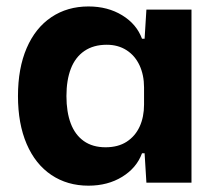

<svg xmlns="http://www.w3.org/2000/svg" viewBox="-20 -566 676 595"><path d="M35.7 -268.3Q35.7 -354.6 62.7 -417.1Q89.7 -479.6 139.2 -512.8Q188.7 -546 254.1 -546Q314 -546 358.7 -518.6Q403.4 -491.3 420.1 -445.9H428.1L433.7 -536.3H573.4V0H433.7L428.1 -91H420.1Q403.4 -45.6 358.7 -18.1Q314 9.4 254.1 9.4Q188.7 9.4 139.2 -23.8Q89.7 -57 62.7 -119.6Q35.7 -182.3 35.7 -268.3ZM426.4 -241.9V-295Q426.4 -333.4 412.4 -363.6Q398.3 -393.7 372.1 -410.5Q345.9 -427.3 310.7 -427.3Q269.7 -427.3 241.5 -408Q213.3 -388.7 199.6 -353.2Q185.9 -317.7 185.9 -268.3Q185.9 -219.1 199.2 -183.6Q212.6 -148.1 239.7 -128.9Q266.9 -109.6 307.1 -109.6Q345.9 -109.6 372.4 -126.7Q399 -143.9 412.7 -173.6Q426.4 -203.4 426.4 -241.9Z"/></svg>

Font: Mona Sans VF XLt
Style: Regular
Weight: 200
Designer: Deni Anggara
Foundry: GitHub
Version: Version 2.000;Glyphs 3.2.3 (3260)